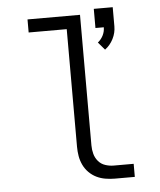

<svg xmlns="http://www.w3.org/2000/svg" viewBox="-53 -802 707 849"><g transform="rotate(-5 300.0 -378.0)"><path d="M429 -572 400 -606Q415 -618 423.5 -635Q432 -652 432 -671H395V-756H479V-671Q479 -642 465.5 -615.5Q452 -589 429 -572ZM422 0Q402 0 381 -3.5Q360 -7 341.5 -16Q323 -25 308 -40Q293 -55 284 -74Q275 -93 271.5 -113.5Q268 -134 268 -155V-677H99V-735H332V-155Q332 -136 337 -117.5Q342 -99 354.5 -84.5Q367 -70 385.5 -64Q404 -58 422 -58H511V0Z"/></g></svg>

Font: Iosevka SS04 Light Extended
Style: Regular
Weight: 300
Width: 7
Monospace: yes
Designer: Belleve Invis
Foundry: Belleve Invis
Version: Version 19.0.0; ttfautohint (v1.8.4)